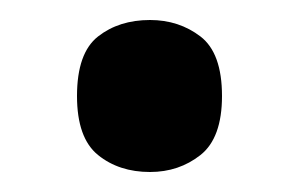

<svg xmlns="http://www.w3.org/2000/svg" viewBox="-20 -451 300 192"><path d="M130 -279Q99 -279 78 -296Q57 -313 57 -355Q57 -398 78 -414.5Q99 -431 130 -431Q159 -431 180.5 -414.5Q202 -398 202 -355Q202 -313 180.5 -296Q159 -279 130 -279Z"/></svg>

Font: Noto Serif Khmer Condensed
Style: Bold
Weight: 700
Width: 3
Designer: Danh Hong and the Monotype Design Team
Foundry: Monotype Imaging Inc.
Version: Version 2.004; ttfautohint (v1.8.4.7-5d5b)